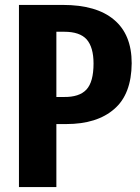

<svg xmlns="http://www.w3.org/2000/svg" viewBox="-20 -760 569 780"><path d="M235 -740H57V0H209V-256H249Q374 -256 444 -317Q514 -377 515 -503Q515 -620 443 -680Q372 -740 235 -740ZM239 -366H209V-631H241Q304 -631 332 -600Q360 -568 360 -502Q360 -427 331 -396Q302 -365 239 -366Z"/></svg>

Font: Glow Sans SC Compressed
Style: Bold
Weight: 700
Width: 2
Designer: Ryoko NISHIZUKA (kana, bopomofo & ideographs); Paul D. Hunt (Latin, Greek & Cyrillic); Sandoll Communications, Soo-young
Version: Version 0.93